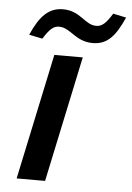

<svg xmlns="http://www.w3.org/2000/svg" viewBox="-51 -722 521 760"><g transform="rotate(5 210.0 -341.5)"><path d="M150 -500 44 0H157L263 -500ZM44 -571 97 -560C123 -601 138 -613 159 -613C206 -613 227 -560 297 -560C353 -560 386 -594 420 -672L368 -683C343 -642 327 -629 305 -629C259 -629 239 -683 169 -683C114 -683 78 -649 44 -571Z"/></g></svg>

Font: LT Wave Medium
Style: Italic
Weight: 500
Designer: Daniel Lyons
Version: Version 2.5 (Glyphs App)